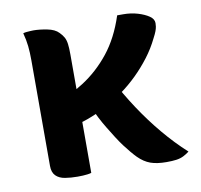

<svg xmlns="http://www.w3.org/2000/svg" viewBox="-67 -620 734 701"><g transform="rotate(-10 300.0 -269.5)"><path d="M218 1Q212 3 203.5 4Q195 5 186.5 5.5Q178 6 167 6Q142 6 120.5 2.5Q99 -1 86.5 -13.5Q74 -26 74 -50V-441Q74 -471 71.5 -494.5Q69 -518 62 -544Q68 -546 74.5 -546.5Q81 -547 87.5 -547.5Q94 -548 100 -548Q122 -548 150.5 -542.5Q179 -537 193 -522Q203 -512 208.5 -502Q214 -492 216 -477Q218 -462 218 -438ZM411 -549H433Q462 -549 487 -541.5Q512 -534 528 -523Q544 -512 544 -497Q544 -491 543 -484Q542 -477 538.5 -467.5Q535 -458 527 -443Q510 -408 486 -376.5Q462 -345 434 -317.5Q406 -290 373.5 -266.5Q341 -243 307 -225Q273 -207 238.5 -194.5Q204 -182 169 -176L120 -263Q186 -288 242 -324Q298 -360 341.5 -414.5Q385 -469 411 -549ZM496 10Q460 10 436.5 1.5Q413 -7 392 -28Q384 -36 373 -49Q362 -62 350 -78Q338 -94 326 -113Q314 -132 301.5 -152.5Q289 -173 278.5 -193.5Q268 -214 260 -234L351 -321Q382 -262 418 -207.5Q454 -153 495 -104Q536 -55 581 -14Q571 -6 559 0Q547 6 532 8Q517 10 496 10Z"/></g></svg>

Font: Recursive Monospace Casual
Style: Bold
Weight: 700
Version: Version 1.047